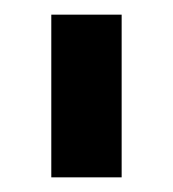

<svg xmlns="http://www.w3.org/2000/svg" viewBox="-20 -720 236 262"><path d="M50 -478V-700H146V-478Z"/></svg>

Font: Turret Road ExtraBold
Style: Regular
Weight: 800
Designer: Noponies
Foundry: Noponies
Version: Version 1.001; ttfautohint (v1.8)